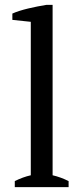

<svg xmlns="http://www.w3.org/2000/svg" viewBox="-20 -772 341 792"><path d="M263 -25C241 -36 219 -44 197 -49V-752H172C123 -744 66 -732 31 -716V-690L107 -682V-49C85 -44 63 -36 41 -25V0H263Z"/></svg>

Font: PT Serif
Style: Regular
Weight: 400
Designer: A.Korolkova, O.Umpeleva, V.Yefimov
Foundry: ParaType Ltd
Version: Version 1.000;PS 001.000;hotconv 1.0.88;makeotf.lib2.5.64775